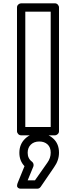

<svg xmlns="http://www.w3.org/2000/svg" viewBox="-20 -787 375 1152"><path d="M82 0V-742.2Q82 -752.9 89.8 -760Q97.7 -767.1 106.9 -767.1H309.1Q319.8 -767.1 326.9 -759.3Q334 -751.5 334 -742.2V0Q334 10.7 326.2 17.8Q318.4 24.9 309.1 24.9H106.9Q96.2 24.9 89.1 17.1Q82 9.3 82 0ZM85.9 311 127 210Q96.2 177.7 96.2 129.9Q96.2 78.6 130.4 45.4Q164.6 12.2 215.8 12.2Q263.7 12.2 298.8 43.7Q334 75.2 334 128.9Q334 175.3 304.2 216.8L224.1 334Q216.3 345.2 203.1 345.2H108.9Q107.9 345.2 106.7 345.2Q105.5 345.2 101.8 345Q98.1 344.7 95 343.8Q91.8 342.8 88.6 340.3Q85.4 337.9 83.7 334.5Q82 331.1 82.5 325Q83 318.8 85.9 311ZM131.8 -24.9H284.2V-716.8H131.8ZM146 129.9Q146 164.1 171.9 183.1Q177.7 187.5 180.4 195.3Q183.1 203.1 180.2 211.9L146 294.9H189.9L264.2 189Q284.2 161.6 284.2 128.9Q284.2 96.7 265.1 79.3Q246.1 62 215.8 62Q184.1 62 165 80.6Q146 99.1 146 129.9Z"/></svg>

Font: Trueno ExtraBold Outline
Style: Regular
Weight: 800
Width: 6
Designer: Julieta Ulanovsky
Foundry: Julieta Ulanovsky
Version: Version 3.001b | FøM Fix